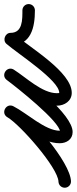

<svg xmlns="http://www.w3.org/2000/svg" viewBox="235 -584 368 921"><g transform="rotate(-90 419.5 -124.0)"><path d="M-21 2.9C-20.5 19.5 -6.6 32.5 9.9 32C101.8 29.1 322.6 -162.4 369.1 -243C378.8 -259.9 370 -275.7 356.5 -282.9C343.1 -290.2 325 -288.9 316.3 -271.5C277.2 -193.8 192.4 -113.3 192.4 -22C192.4 10.3 210.8 39.9 246.3 39.9C332.2 39.9 493.3 -172 544 -240.1C555.5 -255.5 548.2 -272.2 535.6 -280.8C523 -289.5 504.9 -290.3 494.6 -274.1C449.8 -203.5 372.5 -123.5 372.5 -35.7C372.5 0.4 394.7 35.7 434.1 35.7C534 35.7 649.6 -163 714.6 -238.4C723.1 -248.3 709.9 -259.7 694.6 -265.4C679.3 -271.1 661.9 -271 661.9 -258C661.9 -158.7 748.8 -141.1 829.9 -141C846.5 -141 860 -154.4 860 -170.9C860 -187.5 846.6 -201 830.1 -201C830.1 -201 830.1 -201 830.1 -201C785.6 -201.1 721.9 -199.5 721.9 -258C721.9 -271 713 -280.9 701.9 -285C690.9 -289.1 677.7 -287.5 669.2 -277.6C619.6 -220.1 494.3 -24.3 434.1 -24.3C433.2 -24.3 432.5 -26.9 432.5 -35.7C432.5 -106.6 508.1 -183.3 545.2 -241.9C555.5 -258.2 548.9 -274.4 536.9 -282.7C524.8 -291 507.3 -291.4 495.8 -275.9C461.8 -230.1 296.1 -20.1 246.3 -20.1C244.3 -20.1 250.1 -18.9 251.5 -17.6C255.3 -14.3 252.4 -17.2 252.4 -22C252.4 -91.8 337.4 -180 369.9 -244.5C378.6 -261.9 370.3 -277.4 357.3 -284.4C344.4 -291.4 326.8 -289.8 317.1 -273C282.3 -212.6 75.3 -30.1 8.1 -28C-8.5 -27.5 -21.5 -13.6 -21 2.9Z"/></g></svg>

Font: FRB American Cursive
Style: Bold Italic
Weight: 700
Italic angle: -25°
Version: Version 2.0;Modular Font Editor K font №1